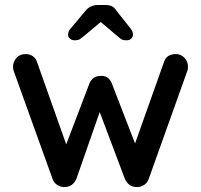

<svg xmlns="http://www.w3.org/2000/svg" viewBox="-20 -747 803 767"><path d="M683 -531Q702 -531 716.5 -516.5Q731 -502 731 -479Q731 -474 730 -469Q729 -464 727 -460L574 -32Q568 -15 553 -6.5Q538 2 522 0Q493 -2 479 -32L366 -332L389 -330L285 -32Q271 -2 242 0Q227 2 211.5 -6.5Q196 -15 190 -32L36 -460Q32 -469 32 -479Q32 -500 45.5 -515.5Q59 -531 82 -531Q98 -531 110.5 -523Q123 -515 128 -499L256 -138L233 -140L337 -413Q350 -444 383 -444Q401 -444 411 -436Q421 -428 427 -413L533 -139L506 -136L635 -499Q645 -531 683 -531ZM399 -673 319 -606Q308 -597 300.5 -591.5Q293 -586 278 -586Q267 -586 259.5 -592.5Q252 -599 252 -608Q252 -614 254 -620Q256 -626 263 -634L320 -702Q339 -727 371 -727H401Q418 -727 428 -721.5Q438 -716 447 -702L501 -634Q507 -626 509 -620.5Q511 -615 511 -608Q511 -599 504 -592.5Q497 -586 486 -586Q470 -586 463 -591.5Q456 -597 444 -607L358 -680Z"/></svg>

Font: Quicksand Light SemiBold
Style: Regular
Weight: 600
Version: Version 3.006